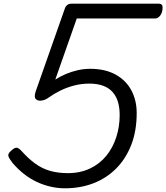

<svg xmlns="http://www.w3.org/2000/svg" viewBox="-20 -999 899 1038"><path d="M331 19Q292 19 253 10Q214 1 178 -16Q142 -33 109 -59Q76 -85 48 -118Q30 -141 25.5 -154.5Q21 -168 40 -184Q58 -201 69.5 -200.5Q81 -200 98 -181Q134 -141 170.5 -114.5Q207 -88 250 -75.5Q293 -63 347 -63Q414 -63 466.5 -88Q519 -113 554.5 -156.5Q590 -200 608.5 -257Q627 -314 627 -377Q627 -416 618 -447Q609 -478 589.5 -500.5Q570 -523 538.5 -535Q507 -547 463 -547Q421 -547 382 -537Q343 -527 308 -510Q273 -493 242 -471Q227 -459 206.5 -455.5Q186 -452 174.5 -462.5Q163 -473 172 -502L332 -957Q335 -965 343.5 -972Q352 -979 366 -979H840Q849 -979 854 -974Q859 -969 859 -959Q859 -932 846.5 -915.5Q834 -899 819 -899H395L279 -569Q306 -586 336.5 -599Q367 -612 400.5 -619.5Q434 -627 467 -627Q549 -627 605.5 -595.5Q662 -564 690.5 -510Q719 -456 719 -388Q719 -291 689.5 -215.5Q660 -140 607.5 -87.5Q555 -35 484.5 -8Q414 19 331 19Z"/></svg>

Font: Playwrite IE
Style: Regular
Weight: 400
Designer: Veronika Burian, José Scaglione
Foundry: TypeTogether
Version: Version 1.002